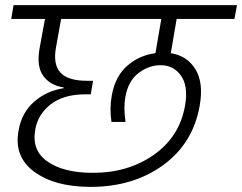

<svg xmlns="http://www.w3.org/2000/svg" viewBox="-20 -760 947 751"><path d="M24 -686 33 -740H907L897 -686H671L648 -552Q712 -542 744.5 -489Q777 -436 761 -346Q735 -199 618 -114Q501 -29 334 -29Q194 -29 113.5 -88.5Q33 -148 53 -251Q65 -320 114 -362.5Q163 -405 229 -415V-418Q176 -426 149 -463.5Q122 -501 135 -572L156 -686ZM344 -84Q482 -84 582.5 -155Q683 -226 704 -348Q717 -423 688 -464Q659 -505 608 -505Q562 -505 521.5 -474Q481 -443 470 -379Q463 -338 471 -283H416Q408 -336 417 -385Q430 -461 477.5 -502.5Q525 -544 588 -552L611 -686H219L199 -574Q187 -509 216 -476.5Q245 -444 321 -444H344L335 -391H313Q229 -391 178.5 -352Q128 -313 118 -253Q103 -172 166 -128Q229 -84 344 -84Z"/></svg>

Font: Poppins Light
Style: Italic
Weight: 300
Italic angle: -10°
Designer: Ninad Kale (Devanagari), Jonny Pinhorn (Latin)
Foundry: Indian Type Foundry
Version: Version 3.200;PS 1.000;hotconv 16.6.54;makeotf.lib2.5.65590